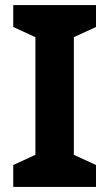

<svg xmlns="http://www.w3.org/2000/svg" viewBox="-20 -734 429 754"><path d="M357 0H32V-86L119 -126V-588L32 -628V-714H357V-628L270 -588V-126L357 -86Z"/></svg>

Font: Noto Sans Devanagari
Style: Regular
Weight: 400
Designer: Jelle Bosma - Monotype Design Team
Foundry: Monotype Imaging Inc.
Version: Version 2.003